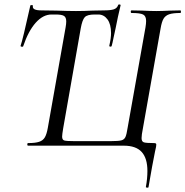

<svg xmlns="http://www.w3.org/2000/svg" viewBox="-20 -673 856 887"><path d="M286 -574Q286 -593 275.5 -599.5Q265 -606 238 -606H218Q179 -606 145 -568Q111 -530 87 -459Q87 -457 82 -457Q79 -457 76.5 -458.5Q74 -460 75 -461Q85 -489 120 -647Q121 -650 127 -649.5Q133 -649 132 -646Q127 -625 171 -625L241 -624Q295 -622 331 -622Q369 -622 407 -624L460 -625Q491 -625 506 -630Q521 -635 526 -650Q527 -653 532.5 -652.5Q538 -652 537 -648Q524 -594 514 -542Q508 -517 504 -496Q500 -475 496 -461Q495 -457 489.5 -457.5Q484 -458 485 -462Q493 -497 493 -520Q493 -561 476.5 -583.5Q460 -606 434 -606H417Q383 -606 371.5 -593.5Q360 -581 353 -542L272 -81Q267 -51 267 -42Q267 -27 277 -24Q287 -21 323 -21H492Q527 -21 540.5 -24.5Q554 -28 559.5 -40Q565 -52 570 -85L652 -546Q655 -564 655 -576Q655 -599 641 -606Q627 -613 588 -613Q584 -613 584 -619Q584 -625 588 -625L636 -624Q676 -622 702 -622Q727 -622 767 -624L813 -625Q816 -625 816 -619Q816 -613 813 -613Q779 -613 761.5 -607Q744 -601 735.5 -586.5Q727 -572 722 -542L640 -79Q634 -49 634 -35Q634 -19 644.5 -15.5Q655 -12 691 -12Q697 -12 699.5 -10.5Q702 -9 702 -5Q702 1 701 5Q701 6 696 28Q684 86 666 192Q666 194 661 194Q653 194 654 190Q661 152 661 117Q661 58 634.5 29Q608 0 552 0H110Q106 0 106 -6Q106 -12 110 -12Q143 -12 161 -18Q179 -24 187.5 -39Q196 -54 201 -83L283 -546Q286 -563 286 -574Z"/></svg>

Font: Cormorant Infant Medium
Style: Italic
Weight: 500
Italic angle: -10°
Designer: Christian Thalmann (Catharsis Fonts)
Foundry: Catharsis Fonts
Version: Version 4.000